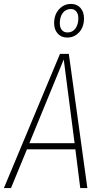

<svg xmlns="http://www.w3.org/2000/svg" viewBox="-33 -956 525 976"><path d="M309.1 -765.1Q278.3 -765.1 260.3 -785.4Q242.2 -805.7 242.2 -837.9Q242.2 -881.8 267.1 -908.9Q292 -936 328.1 -936Q358.4 -936 376.2 -915.5Q394 -895 394 -862.8Q394 -818.8 369.4 -792Q344.7 -765.1 309.1 -765.1ZM327.1 -910.2Q301.3 -910.2 286.1 -890.1Q271 -870.1 271 -837.9Q271 -815.9 281.5 -803.5Q292 -791 310.1 -791Q335.4 -791 350.3 -811Q365.2 -831.1 365.2 -862.8Q365.2 -884.8 355 -897.5Q344.7 -910.2 327.1 -910.2ZM375 0 350.1 -196.8H104L22.9 0H-13.2L272 -682.1H316.9L411.1 0ZM116.2 -228H346.2L291 -653.8Z"/></svg>

Font: Fira Sans Compressed UltraLight
Style: Italic
Weight: 200
Width: 3
Italic angle: -8°
Designer: Carrois Corporate & Edenspiekermann AG
Foundry: Carrois Corporate GbR & Edenspiekermann AG
Version: Version 4.203;PS 004.203;hotconv 1.0.88;makeotf.lib2.5.64775